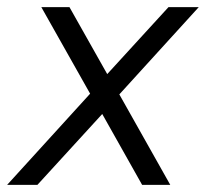

<svg xmlns="http://www.w3.org/2000/svg" viewBox="-48 -519 578 539"><path d="M205 -256 68 -499H147L253 -311L425 -499H510L287 -254L430 0H351L239 -199L57 0H-28Z"/></svg>

Font: Bai Jamjuree
Style: Italic
Weight: 400
Italic angle: -10°
Version: Version 1.000; ttfautohint (v1.6)